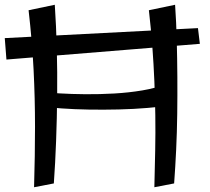

<svg xmlns="http://www.w3.org/2000/svg" viewBox="-25 -777 882 806"><path d="M2 -527 -5 -617 806 -659 814 -593ZM118 9Q122 -125 122 -245Q122 -365 116 -484Q110 -603 95 -734L205 -757Q211 -667 213.5 -570.5Q216 -474 215 -376.5Q214 -279 210.5 -185Q207 -91 201 -7ZM702 -338Q654 -329 595.5 -324Q537 -319 473.5 -317.5Q410 -316 348 -317Q286 -318 232 -322Q178 -326 138 -332L145 -392Q175 -388 224.5 -385Q274 -382 333.5 -381.5Q393 -381 454.5 -384.5Q516 -388 572.5 -397.5Q629 -407 671 -424ZM623 9Q625 -71 626.5 -145.5Q628 -220 627 -292Q626 -364 623 -436Q620 -508 614.5 -581.5Q609 -655 600 -734L710 -757Q715 -685 717 -608.5Q719 -532 719.5 -454Q720 -376 719 -299Q718 -222 714.5 -148.5Q711 -75 706 -7Z"/></svg>

Font: Marhey Light
Style: Regular
Weight: 300
Designer: Nur Syamsi & Bustanul Arifin
Foundry: Namelatype
Version: Version 1.000